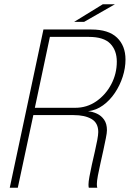

<svg xmlns="http://www.w3.org/2000/svg" viewBox="-20 -875 616 895"><path d="M25.5 0 182.5 -737.5H405.5Q486 -737.5 525.5 -699.5Q565 -661.5 565 -597.5Q565 -558 552 -517.5Q539 -477 515.5 -442Q492 -407 460.2 -384Q428.5 -361 390.5 -356.5Q411.5 -354.5 431.8 -345.2Q452 -336 465.2 -317.2Q478.5 -298.5 478.5 -268Q478.5 -256 473.5 -231Q468.5 -206 461.8 -174.8Q455 -143.5 448 -112.5Q441 -81.5 436.2 -56Q431.5 -30.5 431.5 -17.5Q431.5 -11 432 -6.5Q432.5 -2 433.5 0H394Q392.5 -4 392.5 -15.5Q392.5 -27.5 397 -52.2Q401.5 -77 408.2 -107.2Q415 -137.5 422 -167.8Q429 -198 433.5 -222.5Q438 -247 438 -259.5Q438 -302 406.8 -320.2Q375.5 -338.5 323 -338.5H118L138.5 -353L63 0ZM139.5 -358.5 124.5 -372.5H330.5Q385.5 -372.5 429.2 -403Q473 -433.5 498.8 -482.5Q524.5 -531.5 524.5 -587.5Q524.5 -640.5 493.8 -671.8Q463 -703 394.5 -703H196L217 -724ZM325.5 -773 459 -855H515.5L372 -773Z"/></svg>

Font: Epilogue ExtraLight
Style: Italic
Weight: 250
Italic angle: -12°
Designer: Tyler Finck
Foundry: Etcetera Type Co
Version: Version 2.112